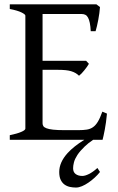

<svg xmlns="http://www.w3.org/2000/svg" viewBox="-20 -635 536 872"><path d="M434.1 146Q423.8 159.2 409.9 171.9Q396 184.6 381.3 194.6Q366.7 204.6 352.1 210.7Q337.4 216.8 325.2 216.8Q311 216.8 297.4 213.9Q283.7 210.9 272.9 203.1Q262.2 195.3 255.6 181.6Q249 168 249 146Q249 102.1 287.1 60.1Q315.4 29.3 362.8 0H24.4V-21Q57.6 -27.8 76.4 -35.9Q95.2 -43.9 95.2 -50.8V-564Q95.2 -569.8 77.4 -578.6Q59.6 -587.4 24.4 -594.2V-615.2H418L434.1 -603Q433.1 -590.3 431.2 -575.2Q429.2 -560.1 426.3 -544.9Q423.3 -529.8 420.2 -516.1Q417 -502.4 414.1 -493.2H392.1Q391.1 -515.6 387.9 -530.8Q384.8 -545.9 379.9 -554.9Q375 -564 367.9 -567.6Q360.8 -571.3 352.1 -571.3H173.3V-358.9H371.1L383.8 -345.2Q379.9 -338.4 374.3 -330.6Q368.7 -322.8 362.5 -315.2Q356.4 -307.6 350.3 -301.3Q344.2 -294.9 338.9 -291Q331.5 -298.3 323 -303.2Q314.5 -308.1 303.5 -311.5Q292.5 -314.9 277.6 -316.4Q262.7 -317.9 242.2 -317.9H173.3V-75.2Q173.3 -67.9 176.8 -62.3Q180.2 -56.6 190.9 -52.5Q201.7 -48.3 221.2 -46.1Q240.7 -43.9 272.9 -43.9H335.9Q358.4 -43.9 374.3 -46.4Q390.1 -48.8 402.3 -57.4Q414.6 -65.9 424.6 -82.5Q434.6 -99.1 444.8 -127.9L465.8 -119.1Q461.9 -77.1 455.8 -45.7Q449.7 -14.2 445.8 0H402.8Q380.4 15.1 364.7 30.3Q343.3 50.8 331.5 68.8Q319.8 86.9 315.9 102.1Q312 117.2 312 128.9Q312 147 323.7 155.5Q335.4 164.1 354 164.1Q366.2 164.1 384 155.3Q401.9 146.5 422.4 127.9Z"/></svg>

Font: Gentium Plus Phon
Style: Regular
Weight: 400
Designer: J. Victor Gaultney, Annie Olsen, Iska Routamaa, Becca Hirsbrunner
Foundry: SIL International
Version: Version 5.000